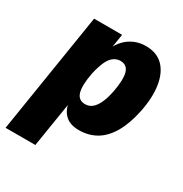

<svg xmlns="http://www.w3.org/2000/svg" viewBox="-174 -634 896 938"><g transform="rotate(30 274.0 -164.5)"><path d="M-13 180 95 -498H253L238 -403H231Q246 -439 268.5 -462Q291 -485 320 -497Q349 -509 381 -509Q444 -509 480 -472.5Q516 -436 526 -371Q536 -306 519 -222Q502 -141 471.5 -89.5Q441 -38 398.5 -13.5Q356 11 302 11Q251 11 223.5 -16Q196 -43 192 -87L198 -88L155 180ZM265 -114Q287 -114 303.5 -127Q320 -140 333 -167Q346 -194 355 -238Q369 -312 358.5 -348Q348 -384 310 -384Q290 -384 272.5 -371.5Q255 -359 242.5 -331.5Q230 -304 220 -260Q206 -187 216.5 -150.5Q227 -114 265 -114Z"/></g></svg>

Font: Nunito Sans 10pt Condensed Black
Style: Italic
Weight: 900
Width: 3
Italic angle: -9°
Designer: Vernon Adams
Foundry: Vernon Adams
Version: Version 3.101;gftools[0.9.27]